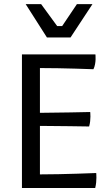

<svg xmlns="http://www.w3.org/2000/svg" viewBox="-20 -933 540 953"><path d="M88.9 0H452.6C461.9 -37.6 457.5 -74.2 457.5 -74.2C457.5 -74.2 294.9 -67.4 178.2 -67.4V-308.1C244.6 -308.1 422.4 -305.2 422.4 -305.2C432.6 -340.8 427.7 -377 427.7 -377C427.7 -377 249.5 -373 178.2 -373V-595.2C294.9 -595.2 443.8 -589.4 443.8 -589.4C459 -620.6 453.6 -663.1 453.6 -663.1H88.9ZM212.9 -747.1H330.1L439 -912.6H361.8L288.6 -803.7H263.7L184.1 -912.6H107.4Z"/></svg>

Font: Basic
Style: Regular
Weight: 400
Designer: Magnus Gaarde
Foundry: Magnus Gaarde
Version: Version 1.001